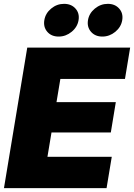

<svg xmlns="http://www.w3.org/2000/svg" viewBox="-20 -974 694 994"><path d="M0.5 0 121.1 -727.5H653.8L627 -565.4H292.5L272.5 -445.3H579.6L553.7 -288.1H246.6L225.6 -162.1H558.6L531.7 0ZM509.8 -784.7Q472.7 -784.7 451.2 -809.3Q429.7 -834 435.5 -869.6Q441.4 -905.3 471.2 -929.7Q501 -954.1 538.1 -954.1Q575.2 -954.1 596.9 -929.7Q618.7 -905.3 612.8 -869.6Q606.9 -834 576.9 -809.3Q546.9 -784.7 509.8 -784.7ZM283.7 -784.7Q246.1 -784.7 224.9 -809.3Q203.6 -834 209.5 -869.6Q215.3 -905.3 244.9 -929.7Q274.4 -954.1 311.5 -954.1Q349.1 -954.1 370.8 -929.7Q392.6 -905.3 386.7 -869.6Q380.9 -834 350.8 -809.3Q320.8 -784.7 283.7 -784.7Z"/></svg>

Font: Inter 18pt Black
Style: Italic
Weight: 900
Italic angle: -9.3988°
Designer: Rasmus Andersson
Foundry: rsms
Version: Version 4.001;git-66647c0bb